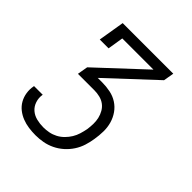

<svg xmlns="http://www.w3.org/2000/svg" viewBox="-200 -663 1001 1001"><g transform="rotate(45 300.0 -162.5)"><path d="M222 205Q196 205 171 201.5Q146 198 123 189Q100 180 81 165Q62 150 50 129Q38 108 34 82.5Q30 57 35 32Q35 31 35 30Q35 29 35 29H100Q100 29 99.5 29.5Q99 30 99 31Q95 56 103 80Q111 104 129 119.5Q147 135 171.5 141Q196 147 222 147Q242 147 262.5 143Q283 139 302 129Q321 119 336.5 103.5Q352 88 363 70Q374 52 380 32Q386 12 390 -8Q393 -29 393.5 -50Q394 -71 389.5 -90.5Q385 -110 375 -127.5Q365 -145 349.5 -156.5Q334 -168 314 -173Q294 -178 273 -178H152L162 -236L415 -472H185L171 -385H106L130 -530H503L493 -472L240 -236H273Q303 -236 332.5 -230Q362 -224 386 -208.5Q410 -193 426.5 -169.5Q443 -146 451 -118Q459 -90 458.5 -59.5Q458 -29 453 1Q449 28 440.5 55Q432 82 416 106.5Q400 131 378 150.5Q356 170 330 182.5Q304 195 276.5 200Q249 205 222 205Z"/></g></svg>

Font: Iosevka Slab Light Extended
Style: Italic
Weight: 300
Width: 7
Italic angle: -9°
Monospace: yes
Designer: Belleve Invis
Foundry: Belleve Invis
Version: Version 11.1.0; ttfautohint (v1.8.3)